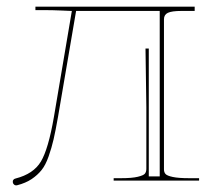

<svg xmlns="http://www.w3.org/2000/svg" viewBox="-20 -540 630 574"><path d="M319.8 0V-7.3H342.3Q374.5 -7.3 391.8 -11.5Q409.2 -15.6 413.3 -21Q417.5 -26.4 417.5 -35.2V-219.7L415 -395H424.8V-12.7H457.5V-507.3H207.5L153.3 -189.9Q146 -148.4 140.1 -123Q134.3 -97.7 125.2 -72Q116.2 -46.4 104.2 -31.5Q92.3 -16.6 74.5 -4.6Q56.6 7.3 31.7 13.7Q26.4 15.1 22.5 12.2Q19 9.8 18.3 5.1Q17.6 0.5 20 -2.4Q22 -5.4 26.4 -6.3Q80.1 -20 102.3 -57.1Q124.5 -94.2 141.1 -189.9L194.8 -507.3H192.4Q190.4 -507.3 164.6 -508.5Q138.7 -509.8 105 -509.8H85.9V-520H562V-507.3H522.5Q493.7 -507.3 481.9 -501.7Q470.2 -496.1 470.2 -482.4V-33.7Q470.2 -24.9 474.9 -19.8Q479.5 -14.6 496.3 -11Q513.2 -7.3 544.9 -7.3H575.2V0Z"/></svg>

Font: ZnikomitNo25
Style: Regular
Weight: 100
Designer: gluk
Foundry: gluk
Version: Version 0.56